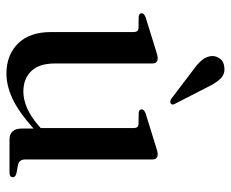

<svg xmlns="http://www.w3.org/2000/svg" viewBox="-80 -626 717 596"><g transform="rotate(90 278.0 -328.5)"><path d="M80 -129V-385.5Q80 -399.5 68 -400.5L32 -401Q21.5 -402.5 21.5 -410.5Q21.5 -417.5 34 -422.5L134 -453.5Q153 -460 161.5 -460Q177.5 -460 177.5 -443.5V-142Q177.5 -91.5 201.5 -67.2Q225.5 -43 265 -43Q289.5 -43 316.5 -54.8Q343.5 -66.5 373 -92.5L378 -97V-385.5Q378 -399.5 366.5 -400.5L330 -401Q320 -402.5 320 -410.5Q320 -417.5 332.5 -422.5L432.5 -453.5Q451 -460 459.5 -460Q475.5 -460 475.5 -443.5V-49Q475.5 -30 492 -26.5L518.5 -21.5Q530.5 -18.5 530.5 -10.5Q530.5 0 516.5 0H414Q379.5 0 379.5 -39V-74.5Q326.5 -27.5 286.2 -9Q246 9.5 209 9.5Q151.5 9.5 115.8 -26.2Q80 -62 80 -129ZM251 -614.5 302 -515Q307.5 -506 303 -501.5Q297.5 -496.5 288 -501.5L198 -570Q179.5 -583 167.8 -596.5Q156 -610 154.5 -627.5Q153.5 -641 162.8 -653.5Q172 -666 191 -667Q211 -669 224.8 -654.8Q238.5 -640.5 251 -614.5Z"/></g></svg>

Font: Fraunces 72pt
Style: Regular
Weight: 400
Version: Version 1.000;[0bf87f6ff]